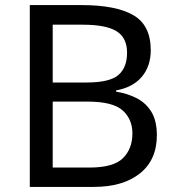

<svg xmlns="http://www.w3.org/2000/svg" viewBox="-20 -734 690 754"><path d="M301 -714Q435 -714 503.5 -674.5Q572 -635 572 -537Q572 -474 537 -432.5Q502 -391 436 -379V-374Q481 -367 517.5 -348Q554 -329 575 -294Q596 -259 596 -203Q596 -106 529.5 -53Q463 0 348 0H97V-714ZM319 -410Q411 -410 445 -439.5Q479 -469 479 -527Q479 -586 437.5 -611.5Q396 -637 305 -637H187V-410ZM187 -335V-76H331Q426 -76 463 -113Q500 -150 500 -210Q500 -266 461.5 -300.5Q423 -335 324 -335Z"/></svg>

Font: Noto Sans Ethiopic
Style: Regular
Weight: 400
Designer: Monotype Design Team
Foundry: Monotype Imaging Inc.
Version: Version 2.102; ttfautohint (v1.8.4.7-5d5b)